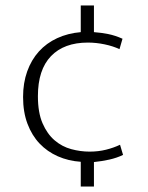

<svg xmlns="http://www.w3.org/2000/svg" viewBox="-20 -659 540 699"><path d="M306 -107Q338 -107 366 -114Q394 -121 417 -132L428 -95Q405 -84 378 -78Q351 -72 322 -69V20H274V-70Q229 -73 190.5 -90Q152 -107 124 -136.5Q96 -166 80 -208.5Q64 -251 64 -306Q64 -357 79 -399Q94 -441 121.5 -471.5Q149 -502 188 -520Q227 -538 274 -542V-639H322V-542Q349 -540 374 -535Q399 -530 426 -518L415 -480Q392 -491 361 -497.5Q330 -504 300 -504Q213 -504 165.5 -454.5Q118 -405 118 -309Q118 -249 135 -210Q152 -171 179 -148Q206 -125 239.5 -116Q273 -107 306 -107Z"/></svg>

Font: Mukta ExtraLight
Style: Regular
Weight: 275
Designer: Girish Dalvi and Yashodeep Gholap
Foundry: Ek Type
Version: Version 2.538;PS 1.002;hotconv 16.6.51;makeotf.lib2.5.65220;